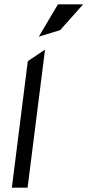

<svg xmlns="http://www.w3.org/2000/svg" viewBox="-20 -871 406 891"><path d="M160 -701 259 -731 366 -851H249ZM35 0H108L189 -641L109 -587Z"/></svg>

Font: Charger
Style: It
Weight: 400
Designer: Jasper
Foundry: Cannot Into Space Fonts
Version: Version 0.98